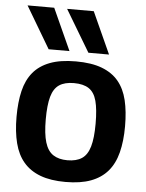

<svg xmlns="http://www.w3.org/2000/svg" viewBox="-55 -835 678 890"><g transform="rotate(5 283.5 -390.0)"><path d="M31 -271Q31 -340 43.5 -392Q56 -444 85 -479Q114 -514 162.5 -532.5Q211 -551 283 -551Q356 -551 404.5 -532.5Q453 -514 482 -479Q511 -444 523.5 -392Q536 -340 536 -271Q536 -202 522.5 -149Q509 -96 479 -61Q449 -26 401 -8Q353 10 283 10Q214 10 166 -8Q118 -26 88 -61Q58 -96 44.5 -149Q31 -202 31 -271ZM167 -271Q167 -204 179 -164.5Q191 -125 217 -108Q243 -91 283 -91Q325 -91 350.5 -108Q376 -125 387.5 -164.5Q399 -204 399 -271Q399 -338 388.5 -377Q378 -416 352.5 -433Q327 -450 283 -450Q240 -450 214.5 -433Q189 -416 178 -377Q167 -338 167 -271ZM152 -596 37 -790H161L249 -596ZM337 -596 221 -790H345L433 -596Z"/></g></svg>

Font: Georama ExtraCondensed Thin SemiBold
Style: Regular
Weight: 600
Version: Version 1.001